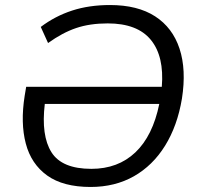

<svg xmlns="http://www.w3.org/2000/svg" viewBox="-20 -734 790 763"><path d="M340 9Q231 9 167.5 -36.5Q104 -82 82.5 -163.5Q61 -245 78 -353L84 -389H623Q633 -510 579.5 -575.5Q526 -641 408 -641Q337 -641 282.5 -622.5Q228 -604 171 -563L142 -627Q199 -670 266.5 -692Q334 -714 417 -714Q527 -714 596.5 -669Q666 -624 693.5 -540.5Q721 -457 703 -342Q685 -234 636 -155Q587 -76 512 -33.5Q437 9 340 9ZM343 -63Q449 -63 518 -128.5Q587 -194 613 -321H158Q143 -195 184.5 -129Q226 -63 343 -63Z"/></svg>

Font: Mulish
Style: Italic
Weight: 400
Italic angle: -9°
Designer: Vernon Adams
Foundry: Vernon Adams
Version: Version 3.603; ttfautohint (v1.8.3)